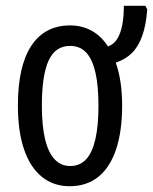

<svg xmlns="http://www.w3.org/2000/svg" viewBox="-20 -635 530 665"><path d="M403 -269Q403 -180 382 -117.5Q361 -55 320.5 -22.5Q280 10 221 10Q165 10 124.5 -23Q84 -56 63 -118.5Q42 -181 42 -269Q42 -406 88.5 -476.5Q135 -547 223 -547Q264 -547 297.5 -528.5Q331 -510 354 -474Q375 -482 386.5 -501Q398 -520 403.5 -549Q409 -578 409 -615H483L490 -603Q486 -548 472.5 -510.5Q459 -473 436.5 -451Q414 -429 381 -418Q392 -387 397.5 -350Q403 -313 403 -269ZM125 -269Q125 -200 136 -153.5Q147 -107 169 -83.5Q191 -60 223 -60Q257 -60 278.5 -83.5Q300 -107 310.5 -153.5Q321 -200 321 -269Q321 -338 310.5 -384Q300 -430 278.5 -453Q257 -476 223 -476Q171 -476 148 -424.5Q125 -373 125 -269Z"/></svg>

Font: Noto Sans ExtraCondensed
Style: Regular
Weight: 400
Width: 2
Designer: Monotype Design Team
Foundry: Monotype Imaging Inc.
Version: Version 2.013